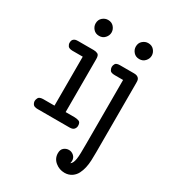

<svg xmlns="http://www.w3.org/2000/svg" viewBox="-202 -713 928 1043"><g transform="rotate(30 262.5 -192.0)"><path d="M37 -31Q37 -39 42.5 -50Q48 -61 71 -62H143V-369H77Q56 -370 49.5 -379.5Q43 -389 43 -399Q43 -411 47 -417Q51 -423 57 -426Q63 -429 69 -429.5Q75 -430 79 -430H177Q191 -430 202 -424.5Q213 -419 213 -395V-62H269Q282 -62 295.5 -57.5Q309 -53 309 -31Q309 -19 301 -9.5Q293 0 273 0H73Q51 0 44 -10Q37 -20 37 -31ZM288 152Q288 129 301.5 118Q315 107 332 107Q349 107 362.5 119Q376 131 376 151Q376 156 374 166Q381 161 385.5 152Q390 143 392.5 127.5Q395 112 395.5 88Q396 64 396 29V-369H344Q319 -369 313 -380Q307 -391 307 -400Q307 -410 313 -420Q319 -430 342 -430H430Q443 -430 450.5 -426Q458 -422 461.5 -416Q465 -410 465.5 -403Q466 -396 466 -390V44Q466 70 465 95Q464 120 459 142Q454 164 444.5 182.5Q435 201 418 213Q398 227 372 227Q339 227 313.5 206Q288 185 288 152ZM365 -561Q365 -584 380.5 -597.5Q396 -611 415 -611Q438 -611 451.5 -595.5Q465 -580 465 -561Q465 -542 451 -526.5Q437 -511 415 -511Q392 -511 378.5 -526.5Q365 -542 365 -561ZM113 -561Q113 -584 128.5 -597.5Q144 -611 163 -611Q186 -611 199.5 -595.5Q213 -580 213 -561Q213 -542 199 -526.5Q185 -511 163 -511Q140 -511 126.5 -526.5Q113 -542 113 -561Z"/></g></svg>

Font: CMU Typewriter Custom
Style: Regular
Weight: 500
Monospace: yes
Version: Version 0.7.0